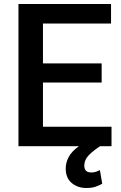

<svg xmlns="http://www.w3.org/2000/svg" viewBox="-20 -731 605 960"><path d="M537.6 -97.2V0H480.5Q446.3 22 423.8 45.2Q401.4 68.4 401.4 97.7Q401.4 112.3 409.2 121.8Q417 131.3 436.5 131.3Q451.2 131.3 461.9 127.2Q472.7 123 479.5 119.6L491.2 187.5Q479 194.8 459.7 201.9Q440.4 209 411.6 209Q368.7 209 338.6 184.1Q308.6 159.2 308.6 111.3Q308.6 82 323.7 53.7Q338.9 25.4 374.5 0H72.3V-710.9H535.2V-613.3H194.8V-414.1H488.3V-318.4H194.8V-97.2Z"/></svg>

Font: Vazirmatn RD FD Medium
Style: Regular
Weight: 500
Designer: Saber Rastikerdar
Foundry: Saber Rastikerdar
Version: Version 33.003